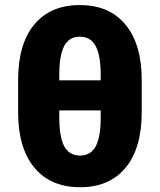

<svg xmlns="http://www.w3.org/2000/svg" viewBox="-20 -741 641 770"><path d="M548.3 -290.5Q548.3 -146.5 483.6 -68.4Q418.9 9.8 301.3 9.8Q182.6 9.8 117.7 -68.8Q52.7 -147.5 52.7 -290.5V-420.4Q52.7 -564.5 117.4 -642.6Q182.1 -720.7 300.3 -720.7Q418.5 -720.7 483.4 -642.1Q548.3 -563.5 548.3 -419.9ZM383.8 -298.3H217.8V-270.5Q217.8 -190.9 237.8 -154.1Q257.8 -117.2 301.3 -117.2Q343.3 -117.2 363.3 -153.1Q383.3 -189 383.8 -265.6ZM217.8 -418.9H383.8V-441.4Q383.8 -518.1 363.8 -555.9Q343.8 -593.8 300.3 -593.8Q257.3 -593.8 237.8 -557.1Q218.3 -520.5 217.8 -445.8Z"/></svg>

Font: Roboto Black
Style: Regular
Weight: 900
Designer: Google
Version: Version 2.134; 2016